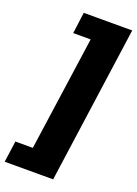

<svg xmlns="http://www.w3.org/2000/svg" viewBox="-205 -868 739 1035"><g transform="rotate(20 164.0 -350.0)"><path d="M-38 100 -21 -22H79L172 -678H72L88 -800H366L240 100Z"/></g></svg>

Font: Pathway Extreme Condensed ExtraBold
Style: Italic
Weight: 800
Width: 3
Italic angle: -8°
Version: Version 1.001;gftools[0.9.26]